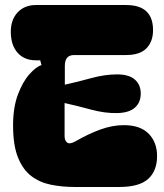

<svg xmlns="http://www.w3.org/2000/svg" viewBox="-20 -746 654 764"><path d="M276 -2Q227 -2 182.5 -11Q138 -20 104.5 -45.5Q71 -71 51.5 -119.5Q32 -168 32 -247Q32 -318 51 -369Q70 -420 96.5 -450Q123 -480 145 -487L140 -506H123Q77 -506 50.5 -535.5Q24 -565 23 -616Q22 -666 49.5 -696Q77 -726 123 -726H482Q589 -726 589 -626Q589 -581 563 -554Q537 -527 482 -527H275Q238 -527 238 -484V-409Q288 -420 342.5 -435Q397 -450 446 -450Q493 -450 516.5 -429.5Q540 -409 540 -374Q540 -338 516.5 -317.5Q493 -297 446 -296Q397 -295 342 -310Q287 -325 237 -336V-205Q237 -186 247.5 -178.5Q258 -171 281 -184Q331 -213 379 -230.5Q427 -248 473 -248Q538 -248 571.5 -214Q605 -180 605 -125Q605 -66 569.5 -34Q534 -2 455 -2Z"/></svg>

Font: Bagel Fat One
Style: Regular
Weight: 400
Designer: Kyung-won Kim
Foundry: JAMO
Version: Version 1.000; ttfautohint (v1.8.4.7-5d5b);gftools[0.9.28]